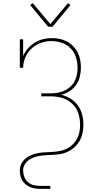

<svg xmlns="http://www.w3.org/2000/svg" viewBox="-20 -985 640 1220"><path d="M286 -815 172 -953 188 -965 300 -832 412 -965 428 -953 314 -815ZM235 215Q219 215 202.5 212.5Q186 210 171 203.5Q156 197 143 186.5Q130 176 121.5 161.5Q113 147 109.5 131Q106 115 106 98Q106 75 116.5 54.5Q127 34 145 20Q163 6 184.5 -2Q206 -10 228.5 -13.5Q251 -17 274 -17.5Q297 -18 319.5 -20Q342 -22 364.5 -26.5Q387 -31 407 -41.5Q427 -52 443.5 -68.5Q460 -85 470.5 -105Q481 -125 485 -147.5Q489 -170 489 -193Q489 -217 484 -242Q479 -267 467.5 -288.5Q456 -310 437.5 -327Q419 -344 396.5 -354.5Q374 -365 349.5 -369Q325 -373 300 -373H242V-392H300Q323 -392 345 -395.5Q367 -399 387.5 -408Q408 -417 425.5 -432.5Q443 -448 453.5 -467.5Q464 -487 468.5 -509.5Q473 -532 473 -555Q473 -588 462.5 -621Q452 -654 428.5 -678Q405 -702 372.5 -713Q340 -724 306 -724Q272 -724 239 -712Q206 -700 180.5 -676.5Q155 -653 141 -620.5Q127 -588 127 -554H106V-735H127V-630Q139 -656 158 -677.5Q177 -699 201 -714Q225 -729 253 -736Q281 -743 309 -743Q334 -743 358.5 -738Q383 -733 405 -721.5Q427 -710 444.5 -692Q462 -674 473.5 -651.5Q485 -629 489.5 -604.5Q494 -580 494 -555Q494 -526 487 -497.5Q480 -469 463.5 -445.5Q447 -422 422.5 -406Q398 -390 370 -383Q401 -375 429 -357.5Q457 -340 475.5 -314Q494 -288 502 -256Q510 -224 510 -192Q510 -173 507 -153.5Q504 -134 497.5 -115.5Q491 -97 480.5 -81Q470 -65 455.5 -51.5Q441 -38 424 -28Q407 -18 388.5 -12Q370 -6 351 -4Q332 -2 312.5 -1Q293 0 273.5 1Q254 2 234.5 5Q215 8 196.5 14.5Q178 21 162 32.5Q146 44 136.5 61.5Q127 79 127 98Q127 119 134.5 139Q142 159 157.5 172.5Q173 186 193.5 191Q214 196 235 196H300V215Z"/></svg>

Font: Iosevka Etoile Thin
Style: Regular
Weight: 100
Designer: Belleve Invis
Foundry: Belleve Invis
Version: Version 22.1.2; ttfautohint (v1.8.4)